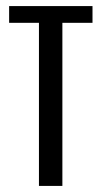

<svg xmlns="http://www.w3.org/2000/svg" viewBox="-20 -611 334 631"><path d="M108 0V-536H10V-591H284V-536H185V0Z"/></svg>

Font: Alumni Sans Thin Medium
Style: Regular
Weight: 500
Version: Version 1.018